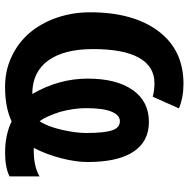

<svg xmlns="http://www.w3.org/2000/svg" viewBox="-13 -725 748 762"><g transform="rotate(90 361.0 -344.0)"><path d="M460.9 -127Q481 -156.2 494.1 -210.9Q507.8 -268.6 507.8 -312Q507.8 -384.3 497.3 -415Q486.8 -445.8 460.9 -445.8Q437 -445.8 423.1 -412.6Q409.2 -379.4 409.2 -312Q409.2 -263.2 423.8 -209Q441.9 -152.8 460.9 -127ZM680.2 -127V-7.8Q644.5 9.8 585.9 9.8Q515.1 9.8 461.9 -16.1Q405.8 9.8 328.1 9.8H323.2Q259.3 9.8 204.1 -16.4Q148.9 -42.5 110.6 -87.4Q72.3 -132.3 50.5 -194.8Q28.8 -257.3 28.8 -328.1Q28.8 -498.5 103.5 -598.4Q178.2 -698.2 313 -698.2Q366.2 -698.2 410.2 -680.2L363.8 -576.2Q338.4 -583 310.1 -583Q243.7 -583 209.2 -521.5Q174.8 -460 174.8 -339.8Q174.8 -223.1 220.7 -160.6Q266.6 -98.1 353 -98.1Q292 -203.6 292 -317.9Q292 -432.1 337.2 -496.6Q382.3 -561 463.9 -561Q542 -561 582.5 -499Q623 -437 623 -317.9Q623 -269.5 607.4 -210.4Q591.8 -151.4 566.9 -104H579.1Q641.1 -104 680.2 -127Z"/></g></svg>

Font: Libra Sans Modern
Style: Bold
Weight: 700
Foundry: Stefan Peev, Context Ltd
Version: Version 1.000